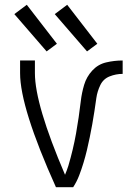

<svg xmlns="http://www.w3.org/2000/svg" viewBox="-20 -783 540 803"><path d="M214 0Q64 -333 64 -477V-530H126V-477Q126 -346 252 -52Q260 -71 266 -90Q276 -124 284 -157.5Q292 -191 298 -224.5Q304 -258 309 -292.5Q314 -327 318 -361Q322 -395 332 -428.5Q342 -462 366 -488Q390 -514 424 -522Q458 -530 493 -530V-474Q465 -474 438.5 -463.5Q412 -453 399.5 -427Q387 -401 383 -373.5Q379 -346 375 -318.5Q371 -291 366 -264Q361 -237 355.5 -209.5Q350 -182 343.5 -155Q337 -128 329 -101.5Q321 -75 311 -49Q301 -23 286 0ZM175 -568 40 -724 92 -763 218 -600ZM344 -568 209 -724 261 -763 387 -600Z"/></svg>

Font: Iosevka SS01 Light
Style: Regular
Weight: 300
Monospace: yes
Designer: Belleve Invis
Foundry: Belleve Invis
Version: 2.3.3; ttfautohint (v1.8.3)